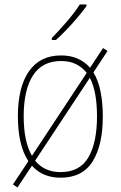

<svg xmlns="http://www.w3.org/2000/svg" viewBox="-20 -785 540 859"><path d="M58 54 38 40 107 -64Q60 -135 60 -265Q60 -395 109.5 -466Q159 -537 253 -537Q296 -537 328 -522.5Q360 -508 383 -482L441 -570L461 -557L398 -461Q420 -425 430 -374.5Q440 -324 440 -264Q440 -136 394.5 -63Q349 10 251 10Q170 10 123 -44ZM86 -265Q86 -151 123 -88L368 -459Q348 -484 320 -498Q292 -512 253 -512Q169 -512 127.5 -447.5Q86 -383 86 -265ZM251 -15Q337 -15 375.5 -81Q414 -147 414 -265Q414 -317 406.5 -360.5Q399 -404 382 -437L137 -66Q179 -15 251 -15ZM212 -615Q246 -650 280 -689.5Q314 -729 337 -765H367V-758Q342 -723 303.5 -680Q265 -637 230 -606H212Z"/></svg>

Font: Noto Sans Mono ExtraCondensed Thin
Style: Regular
Weight: 100
Width: 2
Designer: Monotype Design Team
Foundry: Monotype Imaging Inc.
Version: Version 2.014; ttfautohint (v1.8.4.7-5d5b)